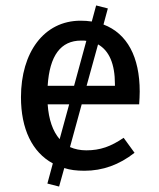

<svg xmlns="http://www.w3.org/2000/svg" viewBox="-20 -615 585 705"><path d="M491 -232C492 -248 493 -264 493 -279C493 -406 447 -492 360 -525L376 -584L333 -595L317 -536C304 -538 290 -539 276 -539C141 -539 57 -422 57 -258C57 -142 98 -56 174 -15L154 59L197 70L216 2C237 9 261 12 290 12C357 12 418 -10 474 -54L434 -109C387 -77 348 -63 297 -63C275 -63 255 -67 237 -75L280 -232ZM278 -466C287 -466 293 -466 297 -465L252 -300H155C162 -411 203 -466 278 -466ZM402 -300H298L340 -452C381 -429 402 -380 402 -306ZM199 -104C174 -133 159 -175 155 -232H234Z"/></svg>

Font: Fira Sans
Style: Regular
Weight: 400
Designer: Carrois Corporate & Edenspiekermann AG
Foundry: Carrois Corporate GbR & Edenspiekermann AG
Version: Version 4.203